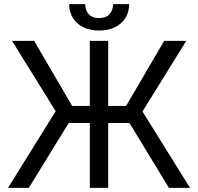

<svg xmlns="http://www.w3.org/2000/svg" viewBox="-20 -904 953 924"><path d="M500.7 0H412.3V-707.2H500.7ZM247.9 -368.8 38 -707.2H144.3L327.3 -394.3H587L770 -707.2H876.4L665.7 -367.4L894.3 0H792.8L602.9 -312.2H310.8L118.8 0H18.6ZM456.5 -756.9Q413.3 -756.9 380.7 -773.1Q348.1 -789.4 330.5 -818Q312.8 -846.7 312.8 -884H390.2Q390.2 -865.3 397.1 -850.5Q404 -835.6 418.7 -826.3Q433.4 -817 456.5 -817Q490.7 -817 507.4 -836Q524.2 -855 524.2 -884H601.5Q601.5 -846.7 583.9 -818Q566.3 -789.4 533.3 -773.1Q500.3 -756.9 456.5 -756.9Z"/></svg>

Font: Pretendard Variable
Style: Regular
Weight: 400
Designer: Base glyphs from Inter by Rasmus Andersson; Hangul glyphs from Noto Sans CJK(Source Han Sans) by Jang Soo-young and Kang
Foundry: Kil Hyung-jin
Version: Version 1.100;FEAKit 1.0